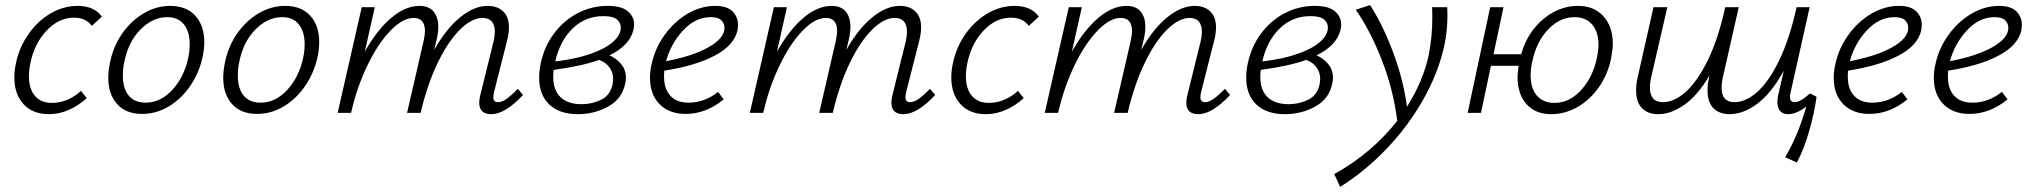

<svg xmlns="http://www.w3.org/2000/svg" viewBox="-20 -441 7929 750"><path d="M269 -372Q210 -372 162.5 -322Q115 -272 99 -196Q93 -168 93 -143Q93 -94 116.5 -66.5Q140 -39 183 -39Q214 -39 243.5 -51.5Q273 -64 296 -86L319 -58Q288 -29 249.5 -12Q211 5 171 5Q108 5 72 -34Q36 -73 36 -139Q36 -165 42 -193Q55 -256 91 -307.5Q127 -359 177.5 -388.5Q228 -418 283 -418Q348 -418 378 -376L339 -340Q315 -372 269 -372Z M403 -137Q403 -163 409 -193Q421 -257 456 -308Q491 -359 540.5 -388.5Q590 -418 645 -418Q708 -418 743 -379.5Q778 -341 778 -276Q778 -251 772 -221Q759 -159 724.5 -107.5Q690 -56 640.5 -26Q591 4 535 4Q472 4 437.5 -34.5Q403 -73 403 -137ZM716 -219Q721 -242 721 -269Q721 -317 698.5 -345.5Q676 -374 633 -374Q576 -374 528 -325Q480 -276 465 -196Q460 -174 460 -145Q460 -95 483 -67.5Q506 -40 549 -40Q608 -40 654.5 -91.5Q701 -143 716 -219Z M852 -137Q852 -163 858 -193Q870 -257 905 -308Q940 -359 989.5 -388.5Q1039 -418 1094 -418Q1157 -418 1192 -379.5Q1227 -341 1227 -276Q1227 -251 1221 -221Q1208 -159 1173.5 -107.5Q1139 -56 1089.5 -26Q1040 4 984 4Q921 4 886.5 -34.5Q852 -73 852 -137ZM1165 -219Q1170 -242 1170 -269Q1170 -317 1147.5 -345.5Q1125 -374 1082 -374Q1025 -374 977 -325Q929 -276 914 -196Q909 -174 909 -145Q909 -95 932 -67.5Q955 -40 998 -40Q1057 -40 1103.5 -91.5Q1150 -143 1165 -219Z M2023 -70Q1953 5 1899 5Q1852 5 1852 -40Q1852 -54 1856 -69L1908 -279Q1913 -302 1913 -316Q1913 -343 1901 -357Q1889 -371 1865 -371Q1823 -371 1776.5 -325Q1730 -279 1689.5 -195Q1649 -111 1623 0H1570L1635 -282Q1640 -305 1640 -319Q1640 -371 1596 -371Q1553 -371 1504.5 -320.5Q1456 -270 1415.5 -186Q1375 -102 1353 -7L1351 0H1299L1393 -413H1444L1405 -239Q1452 -323 1507.5 -370.5Q1563 -418 1619 -418Q1655 -418 1673.5 -396Q1692 -374 1692 -336Q1692 -314 1686 -288L1676 -246Q1722 -328 1777 -373Q1832 -418 1885 -418Q1923 -418 1945.5 -396.5Q1968 -375 1968 -334Q1968 -310 1961 -283L1910 -82Q1907 -70 1907 -61Q1907 -42 1925 -42Q1941 -42 1959 -55Q1977 -68 2003 -94Z M2361 -225Q2389 -212 2407 -190Q2425 -168 2425 -137Q2425 -126 2422 -114Q2410 -55 2356 -25Q2302 5 2237 5Q2166 5 2126 -32.5Q2086 -70 2086 -138Q2086 -163 2092 -193Q2106 -259 2144 -310Q2182 -361 2236.5 -389.5Q2291 -418 2354 -418Q2408 -418 2432.5 -397Q2457 -376 2457 -345Q2457 -334 2454 -323Q2439 -263 2361 -225ZM2337 -378Q2266 -378 2216.5 -329.5Q2167 -281 2149 -201Q2227 -210 2285 -230Q2343 -250 2374 -277Q2405 -304 2405 -334Q2405 -352 2390 -365Q2375 -378 2337 -378ZM2375 -133Q2375 -158 2360.5 -178Q2346 -198 2320 -207Q2254 -183 2143 -168Q2141 -150 2141 -142Q2141 -89 2169.5 -61.5Q2198 -34 2252 -34Q2293 -34 2328.5 -51.5Q2364 -69 2373 -113Q2375 -127 2375 -133Z M2863 -343Q2863 -337 2861 -323Q2848 -264 2772.5 -224Q2697 -184 2575 -165Q2574 -157 2574 -141Q2574 -94 2598.5 -67Q2623 -40 2670 -40Q2732 -40 2785 -82L2807 -53Q2738 4 2658 4Q2594 4 2556.5 -34Q2519 -72 2519 -137Q2519 -165 2526 -193Q2539 -253 2576.5 -305Q2614 -357 2666 -387.5Q2718 -418 2774 -418Q2820 -418 2841.5 -396.5Q2863 -375 2863 -343ZM2756 -374Q2697 -374 2649 -323Q2601 -272 2582 -202Q2687 -222 2748.5 -257Q2810 -292 2810 -332Q2810 -349 2798 -361.5Q2786 -374 2756 -374Z M3633 -70Q3563 5 3509 5Q3462 5 3462 -40Q3462 -54 3466 -69L3518 -279Q3523 -302 3523 -316Q3523 -343 3511 -357Q3499 -371 3475 -371Q3433 -371 3386.5 -325Q3340 -279 3299.5 -195Q3259 -111 3233 0H3180L3245 -282Q3250 -305 3250 -319Q3250 -371 3206 -371Q3163 -371 3114.5 -320.5Q3066 -270 3025.5 -186Q2985 -102 2963 -7L2961 0H2909L3003 -413H3054L3015 -239Q3062 -323 3117.5 -370.5Q3173 -418 3229 -418Q3265 -418 3283.5 -396Q3302 -374 3302 -336Q3302 -314 3296 -288L3286 -246Q3332 -328 3387 -373Q3442 -418 3495 -418Q3533 -418 3555.5 -396.5Q3578 -375 3578 -334Q3578 -310 3571 -283L3520 -82Q3517 -70 3517 -61Q3517 -42 3535 -42Q3551 -42 3569 -55Q3587 -68 3613 -94Z M3929 -372Q3870 -372 3822.5 -322Q3775 -272 3759 -196Q3753 -168 3753 -143Q3753 -94 3776.5 -66.5Q3800 -39 3843 -39Q3874 -39 3903.5 -51.5Q3933 -64 3956 -86L3979 -58Q3948 -29 3909.5 -12Q3871 5 3831 5Q3768 5 3732 -34Q3696 -73 3696 -139Q3696 -165 3702 -193Q3715 -256 3751 -307.5Q3787 -359 3837.5 -388.5Q3888 -418 3943 -418Q4008 -418 4038 -376L3999 -340Q3975 -372 3929 -372Z M4785 -70Q4715 5 4661 5Q4614 5 4614 -40Q4614 -54 4618 -69L4670 -279Q4675 -302 4675 -316Q4675 -343 4663 -357Q4651 -371 4627 -371Q4585 -371 4538.5 -325Q4492 -279 4451.5 -195Q4411 -111 4385 0H4332L4397 -282Q4402 -305 4402 -319Q4402 -371 4358 -371Q4315 -371 4266.5 -320.5Q4218 -270 4177.5 -186Q4137 -102 4115 -7L4113 0H4061L4155 -413H4206L4167 -239Q4214 -323 4269.5 -370.5Q4325 -418 4381 -418Q4417 -418 4435.5 -396Q4454 -374 4454 -336Q4454 -314 4448 -288L4438 -246Q4484 -328 4539 -373Q4594 -418 4647 -418Q4685 -418 4707.5 -396.5Q4730 -375 4730 -334Q4730 -310 4723 -283L4672 -82Q4669 -70 4669 -61Q4669 -42 4687 -42Q4703 -42 4721 -55Q4739 -68 4765 -94Z M5123 -225Q5151 -212 5169 -190Q5187 -168 5187 -137Q5187 -126 5184 -114Q5172 -55 5118 -25Q5064 5 4999 5Q4928 5 4888 -32.5Q4848 -70 4848 -138Q4848 -163 4854 -193Q4868 -259 4906 -310Q4944 -361 4998.5 -389.5Q5053 -418 5116 -418Q5170 -418 5194.5 -397Q5219 -376 5219 -345Q5219 -334 5216 -323Q5201 -263 5123 -225ZM5099 -378Q5028 -378 4978.5 -329.5Q4929 -281 4911 -201Q4989 -210 5047 -230Q5105 -250 5136 -277Q5167 -304 5167 -334Q5167 -352 5152 -365Q5137 -378 5099 -378ZM5137 -133Q5137 -158 5122.5 -178Q5108 -198 5082 -207Q5016 -183 4905 -168Q4903 -150 4903 -142Q4903 -89 4931.5 -61.5Q4960 -34 5014 -34Q5055 -34 5090.5 -51.5Q5126 -69 5135 -113Q5137 -127 5137 -133Z M5634 -380Q5634 -318 5621 -259Q5597 -153 5538 -49.5Q5479 54 5395 141.5Q5311 229 5215 289L5192 239Q5338 158 5438 31Q5423 -90 5378.5 -204.5Q5334 -319 5276 -403L5332 -421Q5383 -341 5422.5 -235Q5462 -129 5476 -24Q5539 -124 5561 -226Q5575 -299 5575 -372Q5575 -399 5574 -413H5633Q5634 -402 5634 -380Z M6280 -270Q6280 -248 6273 -211Q6260 -149 6225 -99.5Q6190 -50 6141.5 -22.5Q6093 5 6040 5Q5978 5 5943 -34Q5908 -73 5908 -140Q5908 -152 5912 -184H5804L5765 0H5713L5801 -413H5853L5814 -229H5922Q5946 -314 6008 -366Q6070 -418 6144 -418Q6207 -418 6243.5 -377.5Q6280 -337 6280 -270ZM6224 -267Q6224 -317 6199 -345.5Q6174 -374 6130 -374Q6073 -374 6027 -325.5Q5981 -277 5965 -199Q5959 -171 5959 -147Q5959 -95 5984 -67Q6009 -39 6052 -39Q6111 -39 6157 -90Q6203 -141 6218 -216Q6224 -243 6224 -267Z M7076 -63Q7067 2 7047 71.5Q7027 141 6999 194L6953 173Q7001 95 7036 -25Q6997 5 6965 5Q6945 5 6934 -7Q6923 -19 6923 -42Q6923 -54 6926 -69L6948 -165Q6901 -79 6846 -37Q6791 5 6736 5Q6697 5 6673.5 -18Q6650 -41 6650 -88Q6650 -114 6657 -143V-145Q6612 -69 6560 -32Q6508 5 6457 5Q6418 5 6394.5 -18Q6371 -41 6371 -88Q6371 -114 6378 -143L6439 -413H6493L6432 -148Q6425 -121 6425 -99Q6425 -42 6476 -42Q6519 -42 6563 -80.5Q6607 -119 6647 -197.5Q6687 -276 6714 -390L6719 -413H6772L6712 -148Q6705 -120 6705 -98Q6705 -42 6755 -42Q6800 -42 6845.5 -83Q6891 -124 6931 -207.5Q6971 -291 6998 -413H7049L6975 -82Q6972 -72 6972 -62Q6972 -42 6991 -42Q7013 -42 7050 -76Z M7487 -343Q7487 -337 7485 -323Q7472 -264 7396.5 -224Q7321 -184 7199 -165Q7198 -157 7198 -141Q7198 -94 7222.5 -67Q7247 -40 7294 -40Q7356 -40 7409 -82L7431 -53Q7362 4 7282 4Q7218 4 7180.5 -34Q7143 -72 7143 -137Q7143 -165 7150 -193Q7163 -253 7200.5 -305Q7238 -357 7290 -387.5Q7342 -418 7398 -418Q7444 -418 7465.5 -396.5Q7487 -375 7487 -343ZM7380 -374Q7321 -374 7273 -323Q7225 -272 7206 -202Q7311 -222 7372.5 -257Q7434 -292 7434 -332Q7434 -349 7422 -361.5Q7410 -374 7380 -374Z M7878 -343Q7878 -337 7876 -323Q7863 -264 7787.5 -224Q7712 -184 7590 -165Q7589 -157 7589 -141Q7589 -94 7613.5 -67Q7638 -40 7685 -40Q7747 -40 7800 -82L7822 -53Q7753 4 7673 4Q7609 4 7571.5 -34Q7534 -72 7534 -137Q7534 -165 7541 -193Q7554 -253 7591.5 -305Q7629 -357 7681 -387.5Q7733 -418 7789 -418Q7835 -418 7856.5 -396.5Q7878 -375 7878 -343ZM7771 -374Q7712 -374 7664 -323Q7616 -272 7597 -202Q7702 -222 7763.5 -257Q7825 -292 7825 -332Q7825 -349 7813 -361.5Q7801 -374 7771 -374Z"/></svg>

Font: Ysabeau Semilight
Style: Italic
Weight: 300
Italic angle: -12°
Designer: Christian Thalmann (Catharsis Fonts)
Version: Version 0.003